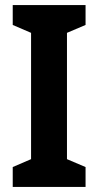

<svg xmlns="http://www.w3.org/2000/svg" viewBox="-20 -734 385 754"><path d="M316 0V-78L243 -109V-605L316 -636V-714H30V-636L102 -605V-109L30 -78V0Z"/></svg>

Font: Noto Sans Ethiopic Condensed
Style: Bold
Weight: 700
Width: 3
Designer: Monotype Design Team
Foundry: Monotype Imaging Inc.
Version: Version 2.102